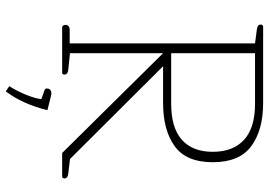

<svg xmlns="http://www.w3.org/2000/svg" viewBox="-153 -582 930 664"><g transform="rotate(90 312.0 -250.0)"><path d="M66 -12Q66 -18 70.5 -22Q75 -26 84 -26H130V-667L84 -673Q65 -675 65 -686Q65 -695 73 -695H336Q430 -695 485.5 -654Q541 -613 541 -521Q541 -429 485.5 -389Q430 -349 336 -349H209L530 -27L581 -21Q597 -19 597 -8Q597 0 590 0H509L164 -349V-27L222 -21Q238 -19 238 -8Q238 0 231 0H75Q71 0 68.5 -3.5Q66 -7 66 -12ZM339 -377Q422 -377 463.5 -414Q505 -451 505 -521Q505 -591 463.5 -629Q422 -667 339 -667H164V-377ZM278 183Q295 156 307.5 125.5Q320 95 323 72L292 61Q286 59 286 53Q286 44 292.5 40Q299 36 309 38L361 51Q340 137 296 195Z"/></g></svg>

Font: Maitree ExtraLight
Style: Regular
Weight: 250
Designer: CadsonDemak Team
Foundry: CadsonDemak
Version: Version 1.002